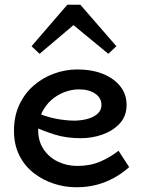

<svg xmlns="http://www.w3.org/2000/svg" viewBox="-20 -776 601 810"><path d="M302 14Q253 14 206 -1.5Q159 -17 121 -47Q83 -77 61 -121.5Q39 -166 39 -224Q39 -286 61.5 -334Q84 -382 122 -415Q160 -448 208 -465.5Q256 -483 306 -483Q367 -483 413.5 -464.5Q460 -446 487 -412.5Q514 -379 514 -333Q514 -287 486 -256Q458 -225 414 -209Q370 -193 321 -193Q260 -193 212 -208Q164 -223 118 -244V-307Q171 -284 214 -275.5Q257 -267 297 -267Q328 -268 353 -275.5Q378 -283 393 -297.5Q408 -312 408 -333Q408 -363 381.5 -381Q355 -399 313 -399Q282 -399 251 -387Q220 -375 195.5 -353Q171 -331 156 -299.5Q141 -268 141 -228Q141 -180 164 -146Q187 -112 224.5 -94Q262 -76 306 -76Q361 -76 403.5 -94.5Q446 -113 480 -140L525 -71Q497 -46 463.5 -27Q430 -8 390 3Q350 14 302 14ZM147 -549 113 -581 264 -756H319L471 -581L437 -549L290 -670Z"/></svg>

Font: BioRhyme Medium
Style: Regular
Weight: 500
Designer: Aoife Mooney
Foundry: Aoife Mooney Type
Version: Version 1.600;gftools[0.9.33]